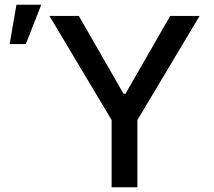

<svg xmlns="http://www.w3.org/2000/svg" viewBox="-20 -795 907 815"><path d="M190 -727.3H314.6L504.6 -396.7H512.4L702.4 -727.3H827.1L563.2 -285.5V0H453.8V-285.5ZM49.7 -774.9H155.2L89.5 -608H21Z"/></svg>

Font: Cannonade Med
Style: Regular
Weight: 500
Designer: Rasmus Andersson
Foundry: rsms
Version: Version 3.012;git-f93a4a705